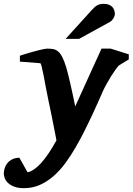

<svg xmlns="http://www.w3.org/2000/svg" viewBox="-101 -754 693 1003"><path d="M520 -412.1Q514.2 -406.2 502.9 -390.9Q491.7 -375.5 479.7 -356.2Q467.8 -336.9 456.3 -316.4Q444.8 -295.9 438 -280.8Q427.2 -256.8 412.4 -222.9Q397.5 -189 379.2 -149.9Q360.8 -110.8 339.6 -68.6Q318.4 -26.4 294.9 14.2Q270 57.6 241.5 96.7Q212.9 135.7 179.7 165Q146.5 194.3 107.9 211.7Q69.3 229 23.9 229Q-6.3 229 -26.6 221.2Q-46.9 213.4 -59.1 201.7Q-71.3 189.9 -76.2 176.8Q-81.1 163.6 -81.1 152.8Q-81.1 140.6 -77.1 126.5Q-73.2 112.3 -63.7 99.9Q-54.2 87.4 -38.8 79.1Q-23.4 70.8 0 69.8L43 146Q110.8 131.3 193.8 -21Q192.9 -26.9 189 -46.9Q185.1 -66.9 179.4 -95.7Q173.8 -124.5 166.7 -159.4Q159.7 -194.3 151.9 -230Q144.5 -264.2 138.2 -298.8Q131.8 -333.5 126.5 -361.3Q121.1 -389.2 116.7 -406.5Q112.3 -423.8 108.9 -423.8L2.9 -432.1V-462.9Q8.8 -464.8 20 -468.5Q31.2 -472.2 45.4 -476.3Q59.6 -480.5 74.7 -484.6Q89.8 -488.8 103.8 -492.2Q117.7 -495.6 128.7 -497.8Q139.6 -500 145 -500Q161.6 -500 175.5 -497.8Q189.5 -495.6 201.4 -486.1Q213.4 -476.6 223.9 -456.8Q234.4 -437 245.1 -401.9Q250 -384.8 255.9 -361.6Q261.7 -338.4 267.6 -311.8Q273.4 -285.2 279.8 -256.3Q286.1 -227.5 292 -198.2L429.2 -500H477.1L571.8 -470.2V-443.8ZM499 -681.2Q499 -676.3 497.1 -670.2Q495.1 -664.1 491.5 -658.2Q487.8 -652.3 483.2 -647.2Q478.5 -642.1 472.7 -639.2L312 -550.8H241.7L378.9 -702.1Q387.2 -711.4 394.3 -717.5Q401.4 -723.6 408.7 -727.3Q416 -731 423.8 -732.4Q431.6 -733.9 441.9 -733.9Q458 -733.9 469 -729Q480 -724.1 486.6 -716.6Q493.2 -709 496.1 -699.5Q499 -689.9 499 -681.2Z"/></svg>

Font: Charis SIL Viet
Style: Bold Italic
Weight: 700
Italic angle: -11°
Foundry: SIL International
Version: Version 5.000